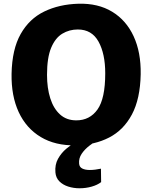

<svg xmlns="http://www.w3.org/2000/svg" viewBox="-20 -771 816 1029"><path d="M386 8Q276 10 198.2 -36.8Q120.5 -83.5 80.2 -170.2Q40 -257 42 -375Q44.5 -507 90.8 -588.8Q137 -670.5 217 -709.2Q297 -748 400 -751Q505.5 -754 581 -708.2Q656.5 -662.5 696.2 -576.5Q736 -490.5 734 -373Q731.5 -241 687 -157.5Q642.5 -74 565 -34Q487.5 6 386 8ZM389 -126Q461 -126 502.5 -184.2Q544 -242.5 544 -378Q544 -483 508 -548Q472 -613 397 -613Q351.5 -613 314 -590.5Q276.5 -568 254.2 -515Q232 -462 232 -370Q232 -299 249.5 -244Q267 -189 301.8 -157.5Q336.5 -126 389 -126ZM406 238Q374.5 238 346 229Q317.5 220 298.5 201.2Q279.5 182.5 277 153Q273.5 111.5 291 80Q308.5 48.5 335.2 26.2Q362 4 386 -10L450 -19L515 -29Q486.5 -11 460 9.2Q433.5 29.5 417.5 53.5Q401.5 77.5 404 106Q405.5 124.5 421 132.2Q436.5 140 461 140Q475.5 140 491.2 138Q507 136 521 133L522 205Q502 220.5 471.2 229.2Q440.5 238 406 238Z"/></svg>

Font: Merriweather Sans Black
Style: Regular
Weight: 900
Designer: Eben Sorkin
Foundry: Eben Sorkin
Version: Version 1.008; ttfautohint (v1.7.19-72a1) -l 8 -r 50 -G 200 